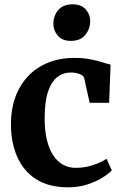

<svg xmlns="http://www.w3.org/2000/svg" viewBox="-20 -830 551 862"><path d="M287 11Q198 11 141 -26.2Q84 -63.5 56.5 -127.8Q29 -192 29 -273Q29 -338.5 48.5 -392.8Q68 -447 105 -486.8Q142 -526.5 194.8 -548.2Q247.5 -570 313.5 -570Q355.5 -570 386.2 -563.8Q417 -557.5 439 -550.5Q461 -543.5 476.5 -540L470 -368.5H382.5L358 -479Q356 -488 346.2 -493.5Q336.5 -499 323.5 -501.8Q310.5 -504.5 299 -504.5Q264 -504.5 237.5 -484.2Q211 -464 196 -419.8Q181 -375.5 180.5 -303Q180 -246.5 190 -204Q200 -161.5 218.5 -133.2Q237 -105 262.5 -90.8Q288 -76.5 319 -76.5Q349.5 -76.5 375.2 -82.5Q401 -88.5 422 -97.8Q443 -107 458.5 -117L482 -65Q468 -50 439.5 -32.2Q411 -14.5 371.8 -1.8Q332.5 11 287 11ZM297.5 -646.5Q259.5 -646.5 239.5 -670Q219.5 -693.5 219.5 -723Q219.5 -758.5 241.2 -784.5Q263 -810.5 306 -810.5H307Q345 -810.5 365 -787.8Q385 -765 385 -736Q385 -700.5 363.2 -673.5Q341.5 -646.5 298.5 -646.5Z"/></svg>

Font: Merriweather Light 18pt
Style: Bold
Weight: 700
Version: Version 2.100